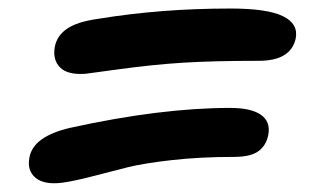

<svg xmlns="http://www.w3.org/2000/svg" viewBox="-20 -556 740 448"><path d="M179.2 -383.8Q137.7 -380.9 120.1 -398.7Q102.5 -416.5 107.9 -446.8Q112.8 -472.7 136.5 -489Q160.2 -505.4 210 -512.2Q355 -536.1 518.1 -536.1Q603.5 -536.1 640.1 -518.3Q676.8 -500.5 669.9 -465.8Q658.2 -414.1 584 -414.1Q478 -414.1 407.2 -409.7Q336.4 -405.3 258.3 -394.5Q180.2 -383.8 179.2 -383.8ZM127 -129.9Q83.5 -124 63 -141.1Q42.5 -158.2 48.8 -189Q57.6 -237.8 144 -257.8Q355 -304.2 517.1 -304.2Q565.9 -304.2 588.9 -288.1Q611.8 -272 606 -241.2Q601.1 -216.3 582.8 -203.1Q564.5 -189.9 525.9 -189.9Q447.3 -189.9 380.6 -182.4Q314 -174.8 277.1 -165.5Q240.2 -156.2 197.3 -145Q154.3 -133.8 127 -129.9Z"/></svg>

Font: Shantell Sans Normal
Style: Italic
Weight: 600
Italic angle: -11.31°
Designer: Stephen Nixon, Anya Danilova, Shantell Martin
Foundry: Arrow Type
Version: Version 1.006;[559af2be0]